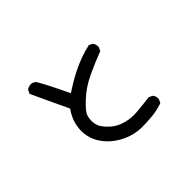

<svg xmlns="http://www.w3.org/2000/svg" viewBox="-138 -972 1276 1276"><g transform="rotate(-45 500.0 -333.5)"><path d="M565.4 29.3Q496.6 27.3 436.3 -1Q376 -29.3 334.5 -73.7Q293 -119.1 277.8 -167Q262.7 -214.8 267.6 -260.7Q270 -283.7 274.9 -303Q279.8 -322.3 287.1 -338.9Q299.8 -368.7 319.8 -396.5Q229 -587.4 200.2 -652.3L198.2 -656.2L200.2 -660.6L210 -680.2L210.9 -682.1L212.9 -683.6Q231.4 -697.8 257.8 -695.3H259.8L261.2 -694.3L280.8 -684.6L283.2 -683.1L284.7 -681.2Q300.8 -655.3 328.6 -601.1Q356.4 -546.9 395.5 -464.8Q462.4 -510.3 536.6 -546.9Q616.7 -586.4 701.7 -606L705.1 -606.9L708.5 -605.5L728 -595.7L730 -594.7L731 -593.3Q745.6 -576.7 743.2 -550.8V-548.8L742.2 -547.4L732.4 -527.8L730.5 -524.4L727.1 -522.9Q649.4 -494.1 571.8 -457Q494.6 -420.4 436.5 -365.7Q378.4 -312 369.6 -285.6Q367.2 -279.3 365.7 -272.5Q364.3 -265.6 363.3 -258.3Q362.3 -251 362.1 -243.4Q361.8 -235.8 362.3 -228Q362.8 -217.8 365 -208.3Q367.2 -198.7 370.6 -189.9Q374 -181.2 379.4 -173.3Q395 -147.9 428.2 -119.1Q444.3 -105 465.1 -94.5Q485.8 -84 511.2 -76.7Q537.1 -69.8 562.5 -67.4Q587.9 -64.9 613.3 -66.9Q630.9 -68.4 650.9 -70.3Q670.9 -72.3 693.1 -74.7Q715.3 -77.1 740.2 -80.1L742.7 -80.6L745.6 -79.1L766.1 -69.3L767.6 -68.4L769 -66.9Q783.7 -50.3 781.2 -24.4V-22.5L780.3 -21L770.5 -1.5L768.6 2L764.6 3.4Q717.8 19.5 667 24.4Q616.7 29.3 565.4 29.3Z"/></g></svg>

Font: NaikaiFont
Style: Bold
Weight: 700
Version: Version 1.89